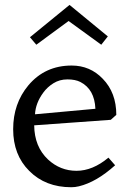

<svg xmlns="http://www.w3.org/2000/svg" viewBox="-20 -767 540 798"><path d="M430.7 -111.8 458.5 -80.1Q380.9 -10.3 308.1 7.3Q292 11.2 276.4 11.2Q168.9 11.2 101.6 -56.6Q34.7 -123 34.7 -230Q34.7 -336.4 97.7 -412.1Q167 -494.6 277.8 -494.6Q354.5 -494.6 407.2 -439.5Q463.4 -381.8 463.4 -289.6L440.4 -269L122.1 -246.1Q123 -157.2 179.7 -104Q230.5 -57.1 297.9 -57.1Q365.2 -57.1 430.7 -111.8ZM125.5 -292 376.5 -314.9Q373 -396 314 -426.3Q293 -437 260.3 -437Q227.5 -437 201.9 -420.9Q176.3 -404.8 159.7 -381.8Q127.9 -338.4 125.5 -292ZM269 -746.6 428.2 -615.7 400.9 -581.1 265.1 -679.7 130.9 -581.1 104.5 -612.3Z"/></svg>

Font: Habibi
Style: Regular
Weight: 400
Designer: Magnus Gaarde
Foundry: Magnus Gaarde
Version: Version 1.001